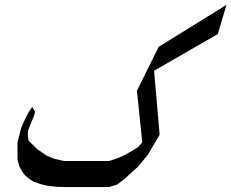

<svg xmlns="http://www.w3.org/2000/svg" viewBox="-20 -757 936 777"><path d="M247.1 0 209 -1 168 -5.9 141.6 -12.7 113.3 -23.4 96.7 -34.2 83 -45.9 72.3 -58.6 58.6 -83 50.8 -111.3V-181.6L56.6 -204.1L65.4 -238.3L75.2 -261.7L93.8 -299.8L110.4 -324.2L122.1 -304.7L117.2 -287.1L103.5 -253.9L92.8 -226.6V-205.1L95.7 -187.5L131.8 -152.3L149.4 -140.6L168 -127.4L198.7 -114.7L238.3 -105.5H421.9L457 -117.2L487.3 -130.9L514.6 -146.5L539.1 -162.1L555.7 -181.6L534.2 -389.6L622.1 -567.4L896.5 -737.3L861.3 -619.1L603.5 -470.7L626 -211.9L579.1 -131.8L540 -84L509.8 -56.6L485.4 -34.2L455.1 -10.7L421.9 0Z"/></svg>

Font: LaylaRuqaa
Style: Regular
Weight: 400
Version: Version 2.0